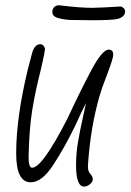

<svg xmlns="http://www.w3.org/2000/svg" viewBox="-20 -668 484 712"><path d="M262 -56Q262 -98 269 -140Q276 -182 291 -249L299 -286Q282 -253 259 -202Q218 -118 176.5 -55Q135 8 94 8Q40 8 40 -99Q40 -232 83 -410L99 -471Q108 -504 130 -504Q142 -504 147 -487Q145 -469 139 -444Q133 -419 131 -408Q112 -335 100 -262.5Q88 -190 86 -86Q86 -46 99 -46Q118 -46 150 -90.5Q182 -135 229 -226Q275 -325 317 -404.5Q359 -484 383 -484Q400 -484 400 -465Q400 -451 375 -386Q356 -337 350 -315Q315 -195 306 -53Q306 -40 308.5 -33.5Q311 -27 317.5 -20Q324 -13 324 -3Q324 7 313 15.5Q302 24 292 24Q262 24 262 -56ZM174 -624Q174 -636 182.5 -643Q191 -650 203 -648Q278 -639 320 -639Q350 -639 428 -644Q444 -638 444 -626Q444 -606 417 -598Q397 -593 321 -593L237 -594Q206 -597 190 -603Q174 -609 174 -624Z"/></svg>

Font: Bad Script
Style: Regular
Weight: 400
Italic angle: -10°
Designer: Roman Shchyukin (Gaslight Type Foundry), Cyreal (Charset Expansion)
Foundry: Gaslight
Version: Version 2.000